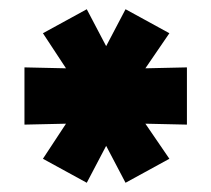

<svg xmlns="http://www.w3.org/2000/svg" viewBox="-20 -747 458 416"><path d="M168 -351 73 -403 123 -479 33 -477V-601L123 -599L73 -675L168 -727L210 -647L252 -727L347 -675L295 -599L385 -601V-477L295 -479L347 -403L252 -351L210 -431Z"/></svg>

Font: Geist Black
Style: Regular
Weight: 400
Designer: Basement.studio, Andrés Briganti, Mateo Zaragoza
Foundry: Basement.studio, Vercel, Andrés Briganti, Guido Ferreyra, Mateo Zaragoza
Version: Version 1.401